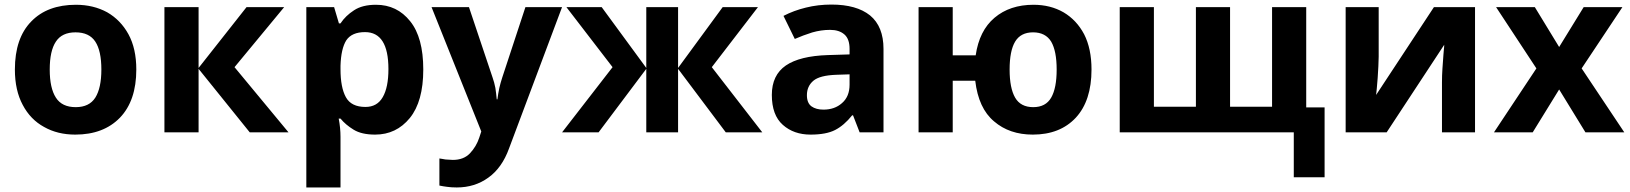

<svg xmlns="http://www.w3.org/2000/svg" viewBox="-20 -577 7105 837"><path d="M574.2 -273.9Q574.2 -138.2 502.9 -64Q431.2 9.8 308.1 9.8Q231 9.8 172.4 -23.4Q112.8 -55.7 79.1 -119.6Q44.9 -183.1 44.9 -273.9Q44.9 -410.6 116.2 -483.4Q186.5 -556.2 311 -556.2Q387.2 -556.2 447.3 -523.4Q505.9 -489.7 540 -427.7Q574.2 -365.2 574.2 -273.9ZM196.8 -273.9Q196.8 -192.9 223.6 -151.4Q250 -109.9 310.1 -109.9Q369.1 -109.9 395.5 -151.4Q421.9 -193.4 421.9 -273.9Q421.9 -355.5 395.5 -395.5Q369.1 -436 309.1 -436Q250 -436 223.6 -395.5Q196.8 -355.5 196.8 -273.9Z M1054.7 -545.9H1218.8L1002.4 -284.2L1237.8 0H1068.8L845.7 -276.9V0H696.8V-545.9H845.7V-280.8Z M1619.1 -556.2Q1710.9 -556.2 1768.1 -484.4Q1825.2 -413.6 1825.2 -273.9Q1825.2 -134.8 1766.6 -62.5Q1707.5 9.8 1615.2 9.8Q1556.2 9.8 1521.5 -11.7Q1486.3 -33.2 1464.4 -60.1H1456.5Q1464.4 -19.5 1464.4 20V240.2H1315.4V-545.9H1436.5L1457.5 -475.1H1464.4Q1486.3 -508.3 1523.4 -532.2Q1559.6 -556.2 1619.1 -556.2ZM1571.3 -437Q1513.7 -437 1489.7 -401.4Q1466.8 -365.2 1464.4 -291V-274.9Q1464.4 -195.8 1487.8 -153.3Q1511.2 -110.8 1573.2 -110.8Q1624 -110.8 1648.4 -153.3Q1673.3 -195.8 1673.3 -275.9Q1673.3 -437 1571.3 -437Z M1861.3 -545.9H2024.4L2127.4 -238.8Q2134.8 -218.3 2139.6 -193.4Q2143.1 -170.4 2145.5 -144H2148.4Q2151.4 -168 2156.7 -193.4Q2161.6 -214.8 2169.4 -238.8L2270.5 -545.9H2430.2L2199.2 69.8Q2168.5 154.8 2108.9 197.3Q2049.8 240.2 1971.2 240.2Q1946.3 240.2 1927.7 237.3Q1912.1 235.4 1895.5 231.9V113.8Q1898.9 114.3 1907.7 115.7Q1916.5 117.2 1921.9 118.2Q1943.4 120.1 1954.1 120.1Q2001 120.1 2028.3 91.8Q2056.6 62 2069.3 22.9L2078.1 -3.9Z M3284.2 -545.9 3083 -284.2 3303.2 0H3144L2936 -276.9V0H2797.4V-276.9L2589.4 0H2430.2L2650.4 -284.2L2449.2 -545.9H2603L2797.4 -280.8V-545.9H2936V-280.8L3130.4 -545.9Z M3604.5 -557.1Q3713.9 -557.1 3772.9 -509.8Q3831.5 -461.4 3831.5 -363.8V0H3727.5L3698.7 -74.2H3694.8Q3659.7 -30.3 3620.6 -10.3Q3581.5 9.8 3513.7 9.8Q3440.4 9.8 3392.6 -32.7Q3344.7 -75.2 3344.7 -163.1Q3344.7 -249.5 3405.8 -291.5Q3466.8 -333 3588.9 -336.9L3683.6 -339.8V-363.8Q3683.6 -407.2 3661.1 -426.8Q3638.2 -446.8 3598.6 -446.8Q3559.6 -446.8 3520.5 -435.5Q3480.5 -422.9 3444.8 -407.2L3395.5 -507.8Q3440.9 -531.2 3493.2 -543.9Q3545.9 -557.1 3604.5 -557.1ZM3626 -251Q3553.7 -248.5 3525.9 -225.1Q3497.6 -201.2 3497.6 -162.1Q3497.6 -127.9 3517.6 -113.3Q3537.6 -99.1 3569.8 -99.1Q3618.7 -99.1 3650.4 -127.4Q3683.6 -155.8 3683.6 -208V-252.9Z M4738.3 -273.9Q4738.3 -138.2 4669.9 -64Q4601.1 9.8 4482.4 9.8Q4380.4 9.8 4313.5 -47.9Q4245.6 -104.5 4231.4 -225.1H4133.3V0H3984.4V-545.9H4133.3V-335.9H4233.4Q4249 -443.4 4315.4 -499.5Q4382.3 -556.2 4485.4 -556.2Q4559.1 -556.2 4616.2 -523.4Q4673.3 -489.7 4706.1 -427.7Q4738.3 -364.7 4738.3 -273.9ZM4381.3 -273.9Q4381.3 -192.9 4405.3 -151.4Q4429.2 -109.9 4484.4 -109.9Q4538.6 -109.9 4562.5 -151.4Q4586.4 -192.9 4586.4 -273.9Q4586.4 -354.5 4562.5 -395.5Q4537.6 -436 4483.4 -436Q4429.7 -436 4405.3 -395.5Q4381.3 -355.5 4381.3 -273.9Z M5674.3 -545.9V-108.9H5754.4V195.8H5620.1V0H4861.3V-545.9H5010.3V-111.8H5193.4V-545.9H5342.3V-111.8H5525.4V-545.9Z M5990.2 -330.1Q5990.2 -313 5988.8 -288.1Q5987.8 -271.5 5985.8 -237.3Q5981.9 -192.4 5981.9 -190.9Q5980 -170.9 5979 -163.1L6231 -545.9H6410.2V0H6266.1V-217.8Q6266.1 -248 6268.1 -277.3Q6270 -303.7 6272.5 -338.9Q6272.9 -345.7 6273.9 -355.2Q6274.9 -364.7 6275.4 -371.1Q6275.9 -377.4 6275.9 -381.8L6024.9 0H5846.2V-545.9H5990.2Z M6677.7 -278.8 6502 -545.9H6670.9L6776.9 -372.1L6883.8 -545.9H7052.7L6875 -278.8L7061 0H6891.6L6776.9 -187L6661.6 0H6492.7Z"/></svg>

Font: Droid Sans Thai
Style: Bold
Weight: 700
Designer: Steve Matteson
Foundry: Ascender Corporation
Version: Version 1.00